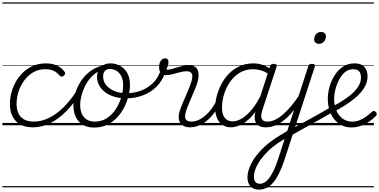

<svg xmlns="http://www.w3.org/2000/svg" viewBox="-20 -1050 3177 1609"><path d="M258 17Q161 17 112 -36.5Q63 -90 63 -178Q63 -244 85 -305Q107 -366 146.5 -414.5Q186 -463 241.5 -491Q297 -519 364 -519Q420 -519 461 -498.5Q502 -478 522 -447Q528 -438 525.5 -431Q523 -424 514 -415Q503 -408 495 -408Q487 -408 480 -416Q461 -440 433.5 -455Q406 -470 358 -470Q303 -470 259 -444.5Q215 -419 183.5 -376.5Q152 -334 135.5 -282.5Q119 -231 119 -177Q119 -136 133.5 -102.5Q148 -69 180 -50Q212 -31 265 -31Q275 -31 279.5 -23.5Q284 -16 283 -6.5Q282 3 275.5 10Q269 17 258 17ZM0 510H524V520H0ZM0 -20H524V0H0ZM0 -505H524V-500H0ZM0 -1030H524V-1020H0Z M256 17Q247 17 242.5 10Q238 3 238.5 -6.5Q239 -16 245.5 -23.5Q252 -31 263 -31Q329 -31 392.5 -63Q456 -95 514.5 -153Q573 -211 622 -289Q628 -297 637 -295Q646 -293 652 -285.5Q658 -278 651 -268Q597 -180 533.5 -116Q470 -52 400 -17.5Q330 17 256 17ZM524 510V520ZM524 -20V0ZM524 -505V-500ZM524 -1030V-1020Z M768 19Q712 19 673.5 -4.5Q635 -28 615 -70.5Q595 -113 595 -168Q595 -223 615 -282Q635 -341 674 -392Q713 -443 771 -475Q829 -507 905 -507Q915 -507 916.5 -499Q918 -491 914 -483.5Q910 -476 902 -476Q853 -476 813.5 -456Q774 -436 744 -403.5Q714 -371 693.5 -330.5Q673 -290 662.5 -248.5Q652 -207 652 -170Q652 -128 666 -96.5Q680 -65 707.5 -48Q735 -31 774 -31Q834 -31 878 -61Q922 -91 952 -138Q982 -185 997 -237.5Q1012 -290 1012 -334Q1012 -381 996 -412Q980 -443 954.5 -457.5Q929 -472 902 -472Q889 -472 883 -479Q877 -486 878 -495.5Q879 -505 885.5 -512Q892 -519 905 -519Q949 -519 986.5 -498.5Q1024 -478 1046.5 -438Q1069 -398 1069 -339Q1069 -298 1057.5 -249.5Q1046 -201 1022.5 -153.5Q999 -106 963 -67Q927 -28 878.5 -4.5Q830 19 768 19ZM524 510H1125V520H524ZM524 -20H1125V0H524ZM524 -505H1125V-500H524ZM524 -1030H1125V-1020H524Z M1035 -226Q982 -226 937.5 -239.5Q893 -253 861 -277.5Q829 -302 811 -335Q793 -368 793 -408Q793 -433 801.5 -453Q810 -473 824.5 -488Q839 -503 859.5 -511Q880 -519 904 -519Q916 -519 922 -512Q928 -505 927.5 -495.5Q927 -486 920.5 -479Q914 -472 902 -472Q873 -472 858.5 -455Q844 -438 844 -410Q844 -369 869 -337.5Q894 -306 938.5 -287.5Q983 -269 1040 -269Q1104 -269 1159 -289.5Q1214 -310 1255 -347.5Q1296 -385 1316 -436Q1321 -448 1333.5 -451Q1346 -454 1355.5 -450Q1365 -446 1361 -434Q1339 -371 1291.5 -323.5Q1244 -276 1178 -251Q1112 -226 1035 -226ZM1125 510H1150V520H1125ZM1125 -20H1150V0H1125ZM1125 -505H1150V-500H1125ZM1125 -1030H1150V-1020H1125Z M1572 17Q1544 17 1523.5 7.5Q1503 -2 1491 -20Q1479 -38 1477.5 -64.5Q1476 -91 1488 -126Q1495 -149 1508 -179.5Q1521 -210 1535.5 -243Q1550 -276 1563.5 -309.5Q1577 -343 1586 -373Q1598 -420 1585 -436.5Q1572 -453 1545 -453Q1521 -453 1490 -445Q1459 -437 1427.5 -428.5Q1396 -420 1367 -420Q1349 -420 1337 -428.5Q1325 -437 1319 -452.5Q1313 -468 1313 -489Q1313 -508 1319 -524.5Q1325 -541 1337 -551Q1349 -561 1364 -561Q1379 -561 1385.5 -552Q1392 -543 1392 -529Q1392 -517 1386.5 -499Q1381 -481 1373 -466Q1390 -464 1412.5 -470Q1435 -476 1460.5 -484Q1486 -492 1512.5 -498Q1539 -504 1562 -504Q1593 -504 1614 -490.5Q1635 -477 1642 -446.5Q1649 -416 1636 -365Q1628 -337 1614.5 -304.5Q1601 -272 1586.5 -238Q1572 -204 1559 -173Q1546 -142 1539 -118Q1525 -72 1536 -51.5Q1547 -31 1586 -31Q1596 -31 1600.5 -23.5Q1605 -16 1603 -7Q1601 2 1593.5 9.5Q1586 17 1572 17ZM1150 510H1718V520H1150ZM1150 -20H1718V0H1150ZM1150 -505H1718V-500H1150ZM1150 -1030H1718V-1020H1150Z M1571 17Q1560 17 1555.5 9.5Q1551 2 1552.5 -7Q1554 -16 1562.5 -23.5Q1571 -31 1586 -31Q1616 -31 1646.5 -45.5Q1677 -60 1705.5 -85.5Q1734 -111 1758 -145Q1782 -179 1799 -217Q1804 -228 1812.5 -228Q1821 -228 1828 -220.5Q1835 -213 1831 -203Q1812 -157 1784.5 -117Q1757 -77 1723.5 -47Q1690 -17 1651.5 0Q1613 17 1571 17ZM1717 510V520ZM1717 -20V0ZM1717 -505V-500ZM1717 -1030V-1020Z M1916 17Q1875 17 1845 -3Q1815 -23 1799 -59.5Q1783 -96 1783 -146Q1783 -190 1795.5 -240.5Q1808 -291 1833 -340.5Q1858 -390 1896 -430Q1934 -470 1986.5 -494.5Q2039 -519 2105 -519Q2143 -519 2182.5 -505Q2222 -491 2253 -467L2241 -423Q2200 -451 2166.5 -460.5Q2133 -470 2102 -470Q2048 -470 2006 -449.5Q1964 -429 1932.5 -394Q1901 -359 1880.5 -317Q1860 -275 1850 -231.5Q1840 -188 1840 -150Q1840 -114 1850 -87.5Q1860 -61 1880 -47Q1900 -33 1931 -33Q1966 -33 2006 -56.5Q2046 -80 2087.5 -129Q2129 -178 2167 -254L2180 -214Q2136 -124 2088 -73.5Q2040 -23 1995.5 -3Q1951 17 1916 17ZM2205 17Q2176 17 2155.5 7Q2135 -3 2124.5 -22.5Q2114 -42 2114 -69Q2114 -96 2125 -130L2243 -494Q2247 -506 2253.5 -510.5Q2260 -515 2273 -515Q2291 -515 2296 -507.5Q2301 -500 2297 -488L2178 -125Q2162 -74 2174.5 -52.5Q2187 -31 2220 -31Q2229 -31 2233 -23.5Q2237 -16 2235.5 -7Q2234 2 2226.5 9.5Q2219 17 2205 17ZM1718 510H2353V520H1718ZM1718 -20H2353V0H1718ZM1718 -505H2353V-500H1718ZM1718 -1030H2353V-1020H1718Z M2207 17Q2196 17 2191.5 9.5Q2187 2 2188.5 -7Q2190 -16 2198.5 -23.5Q2207 -31 2222 -31Q2253 -31 2285.5 -46.5Q2318 -62 2352 -91.5Q2386 -121 2421 -162.5Q2456 -204 2491 -257Q2498 -268 2507 -266.5Q2516 -265 2520.5 -257Q2525 -249 2519 -239Q2482 -178 2444.5 -130Q2407 -82 2368.5 -49.5Q2330 -17 2289.5 0Q2249 17 2207 17ZM2353 510V520ZM2353 -20V0ZM2353 -505V-500ZM2353 -1030V-1020Z M2149 539Q2119 539 2098 526.5Q2077 514 2065.5 491Q2054 468 2054 438Q2054 399 2070 356Q2086 313 2117 269Q2148 225 2192.5 183.5Q2237 142 2293 105Q2316 91 2339.5 76.5Q2363 62 2387 48L2563 -494Q2567 -506 2573.5 -510.5Q2580 -515 2593 -515Q2611 -515 2616 -508Q2621 -501 2617 -488L2362 295Q2341 358 2318 404Q2295 450 2269.5 480Q2244 510 2213.5 524.5Q2183 539 2149 539ZM2157 490Q2178 490 2197.5 478.5Q2217 467 2236 442Q2255 417 2273.5 379Q2292 341 2309 288L2366 113Q2351 122 2337 131.5Q2323 141 2308 150Q2260 183 2223 219.5Q2186 256 2160.5 293Q2135 330 2121.5 365.5Q2108 401 2108 434Q2108 451 2114 464Q2120 477 2130.5 483.5Q2141 490 2157 490ZM2653 -683Q2635 -683 2624 -692.5Q2613 -702 2613 -719Q2613 -745 2628.5 -763.5Q2644 -782 2670 -782Q2689 -782 2700 -772.5Q2711 -763 2711 -745Q2711 -720 2695 -701.5Q2679 -683 2653 -683ZM2353 510H2669V520H2353ZM2353 -20H2669V0H2353ZM2353 -505H2669V-500H2353ZM2353 -1030H2669V-1020H2353Z M2766 -109Q2713 -79 2653.5 -45.5Q2594 -12 2532.5 22Q2471 56 2412 90Q2406 93 2401.5 88Q2397 83 2395 73.5Q2393 64 2396.5 54.5Q2400 45 2410 39Q2466 8 2525 -24.5Q2584 -57 2643 -89.5Q2702 -122 2756 -154Q2761 -157 2766 -152.5Q2771 -148 2773.5 -139Q2776 -130 2774.5 -121.5Q2773 -113 2766 -109ZM2669 510V520ZM2669 -20V0ZM2669 -505V-500ZM2669 -1030V-1020Z M2922 18Q2888 18 2858.5 6.5Q2829 -5 2804.5 -26.5Q2780 -48 2762.5 -78Q2745 -108 2736 -144.5Q2727 -181 2727 -222Q2727 -271 2741.5 -322.5Q2756 -374 2784 -418.5Q2812 -463 2854 -491Q2896 -519 2951 -519Q2990 -519 3014 -504.5Q3038 -490 3049 -465.5Q3060 -441 3060 -410Q3060 -359 3032 -314.5Q3004 -270 2959.5 -232Q2915 -194 2864 -162.5Q2813 -131 2766 -107L2749 -147Q2788 -168 2832.5 -194.5Q2877 -221 2916 -252.5Q2955 -284 2980 -321.5Q3005 -359 3005 -402Q3005 -435 2989 -452.5Q2973 -470 2939 -470Q2900 -470 2870.5 -445Q2841 -420 2821 -381Q2801 -342 2790.5 -300Q2780 -258 2780 -223Q2780 -179 2791.5 -143.5Q2803 -108 2823.5 -82.5Q2844 -57 2871.5 -44Q2899 -31 2932 -31Q2962 -31 2989.5 -41Q3017 -51 3044 -70Q3071 -89 3097 -113Q3106 -121 3114 -120Q3122 -119 3128 -113Q3135 -106 3137 -97Q3139 -88 3131 -79Q3107 -54 3074.5 -31.5Q3042 -9 3004 4.5Q2966 18 2922 18ZM2669 510H3113V520H2669ZM2669 -20H3113V0H2669ZM2669 -505H3113V-500H2669ZM2669 -1030H3113V-1020H2669Z"/></svg>

Font: Playwrite CO Guides
Style: Regular
Weight: 400
Designer: Veronika Burian, José Scaglione
Foundry: TypeTogether
Version: Version 1.003